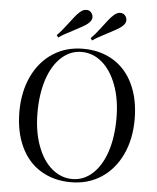

<svg xmlns="http://www.w3.org/2000/svg" viewBox="-62 -989 864 1055"><g transform="rotate(5 370.5 -461.5)"><path d="M182.1 -168.9Q210.9 -89.8 261.7 -46.9Q312.5 -3.9 375 -3.9Q437.5 -3.9 486.3 -48.8Q535.2 -93.8 561.5 -172.9Q587.9 -252.9 587.9 -356.4Q587.9 -460 558.6 -539.1Q529.3 -618.2 479 -661.1Q428.7 -704.1 366.2 -704.1Q303.7 -704.1 254.4 -659.2Q205.6 -614.3 179.2 -535.2Q152.8 -455.1 152.8 -351.6Q152.8 -248 182.1 -168.9ZM688 -361.3Q688 -250 647.5 -164.6Q606.9 -79.6 534.7 -32.7Q462.4 14.2 368.7 14.2Q274.4 14.2 203.1 -28.8Q131.8 -71.3 92.8 -153.3Q53.7 -235.4 53.2 -346.7Q53.2 -458 93.8 -543.5Q134.3 -628.4 206.5 -675.3Q278.8 -722.2 372.6 -722.2Q466.8 -722.2 538.1 -679.2Q609.4 -636.7 648.4 -554.7Q687.5 -472.7 688 -361.3ZM558.6 -936.5Q575.7 -936.5 585.4 -924.8Q595.2 -913.1 595.2 -897.5Q595.2 -880.9 574.2 -862.8Q552.7 -845.7 498.5 -818.4Q444.3 -791 417 -772L408.2 -784.2Q431.6 -807.1 455.1 -838.4Q478.5 -869.1 493.7 -888.7Q508.8 -908.2 525.4 -922.4Q542 -936.5 558.6 -936.5ZM408.2 -897.5Q408.2 -880.9 387.2 -862.8Q365.7 -845.7 311.5 -818.4Q257.3 -791 230 -772L221.2 -784.2Q244.1 -807.1 267.6 -838.4Q291 -869.1 306.6 -888.7Q321.3 -908.2 337.9 -922.4Q354.5 -936.5 371.6 -936.5Q388.7 -936.5 398.4 -924.8Q408.2 -913.1 408.2 -897.5Z"/></g></svg>

Font: PlayfairDisplay-Regular
Style: Regular
Weight: 400
Designer: Claus Eggers Sørensen
Foundry: Claus Eggers Sørensen
Version: Version 1.002;PS 001.002;hotconv 1.0.70;makeotf.lib2.5.58329